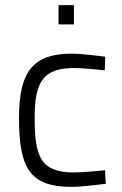

<svg xmlns="http://www.w3.org/2000/svg" viewBox="-20 -718 477 748"><path d="M260 -509C111 -509 54 -442 54 -259C54 -62 97 10 259 10C302 10 392 -2 392 -2L389 -55C389 -55 308 -46 270 -46C140 -46 115 -104 115 -259C115 -402 150 -453 270 -453C308 -453 388 -444 388 -444L390 -497C390 -497 303 -509 260 -509ZM208 -623H268V-698H208Z"/></svg>

Font: TitilliumText22L
Style: 250 wt
Weight: 300
Designer: Campivisivi
Foundry: Campivisivi
Version: 1.000